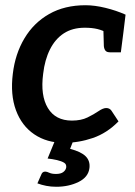

<svg xmlns="http://www.w3.org/2000/svg" viewBox="-20 -539 517 734"><path d="M225 7Q159 7 111 -25.5Q63 -58 41 -117.5Q19 -177 29 -257Q38 -333 73.5 -392.5Q109 -452 168 -485.5Q227 -519 307 -519Q342 -519 383 -509Q424 -499 460 -483L452 -417L392 -412Q373 -423 352.5 -428Q332 -433 304 -433Q257 -433 224 -411.5Q191 -390 171 -350Q151 -310 145 -257Q134 -174 163 -126Q192 -78 255 -78Q290 -78 314.5 -90Q339 -102 356.5 -114Q374 -126 386 -126Q399 -126 406 -116L433 -75Q389 -30 335 -11.5Q281 7 225 7ZM375 -435 452 -417 442 -339H401Q388 -339 383 -345.5Q378 -352 377 -363ZM195 175Q175 175 157 171.5Q139 168 123 162L138 128Q142 117 153 117Q159 117 168.5 121.5Q178 126 194 126Q212 126 221.5 119Q231 112 233 102Q235 89 225 83Q215 77 198 73Q181 69 162 67L192 -6H262L248 30Q290 41 307.5 58.5Q325 76 322 103Q318 138 280.5 156.5Q243 175 195 175Z"/></svg>

Font: Aleo SemiBold
Style: Italic
Weight: 600
Italic angle: -7°
Designer: Alessio Laiso
Foundry: Alessio Laiso
Version: Version 2.001;gftools[0.9.29]